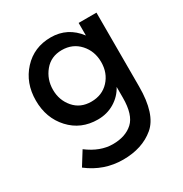

<svg xmlns="http://www.w3.org/2000/svg" viewBox="-178 -675 996 1045"><g transform="rotate(-30 320.0 -153.0)"><path d="M570 -532V-68Q570 106 493.5 170Q417 234 297 234Q177 234 80 159L133 74Q211 133 290.5 133Q370 133 416.5 90.5Q463 48 463 -59V-127Q438 -80 391.5 -52Q345 -24 287 -24Q181 -24 113 -98Q45 -172 45 -282Q45 -392 113 -466Q181 -540 286.5 -540Q392 -540 458 -453V-532ZM155 -286Q155 -221 195.5 -173.5Q236 -126 304.5 -126Q373 -126 415.5 -172Q458 -218 458 -286.5Q458 -355 415 -402.5Q372 -450 304 -450Q236 -450 195.5 -401Q155 -352 155 -286Z"/></g></svg>

Font: Montserrat_am3
Style: Regular
Weight: 400
Designer: Julieta Ulanovsky
Foundry: Julieta Ulanovsky, Armenina letters added by Vahan Hovhannisyan
Version: Version 2.001